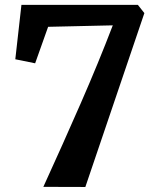

<svg xmlns="http://www.w3.org/2000/svg" viewBox="-20 -763 639 784"><path d="M328.5 0.5 157 0Q236.5 -174 309.8 -341.5Q383 -509 440.5 -659.5L176.5 -653.5L123.5 -504.5L42.5 -521L67.5 -743H543L569.5 -709.5Z"/></svg>

Font: Merriweather
Style: Bold
Weight: 700
Designer: Eben Sorkin
Foundry: Eben Sorkin
Version: Version 2.100; ttfautohint (v1.7.19-72a1) -l 8 -r 50 -G 200 